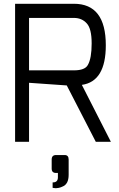

<svg xmlns="http://www.w3.org/2000/svg" viewBox="-20 -752 633 1018"><path d="M314 236Q302 242 292 244Q281 246 276 246Q271 246 259 244V215H261Q287 215 287 188V165H277Q254 165 254 142V94Q254 70 277 70H323Q344 70 344 94V175Q344 199 336 215Q327 231 314 236ZM60 0V-732H372Q541 -732 541 -512Q541 -320 414 -302L568 0H488L334 -299L134 -313V0ZM134 -379H372Q431 -379 446 -408Q466 -443 466 -522Q466 -600 440 -628Q414 -657 372 -657H134Z"/></svg>

Font: Mina
Style: Regular
Weight: 400
Version: Version 1.000